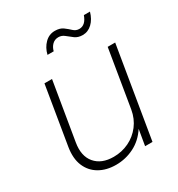

<svg xmlns="http://www.w3.org/2000/svg" viewBox="-172 -825 875 945"><g transform="rotate(-30 265.0 -353.0)"><path d="M212.9 8.3Q158.2 8.3 118.4 -14.9Q78.6 -38.1 60.5 -81.3Q42.5 -124.5 52.2 -185.1L106.9 -515.6H149.9L95.2 -187Q83 -114.7 118.2 -73.2Q153.3 -31.7 222.2 -31.7Q268.6 -31.7 308.8 -51Q349.1 -70.3 376.7 -106.2Q404.3 -142.1 412.6 -190.9L466.3 -515.6H508.8L423.3 0H381.3L396.5 -89.8Q363.8 -40 315.4 -15.9Q267.1 8.3 212.9 8.3ZM389.6 -627Q363.8 -627 346.2 -639.9Q328.6 -652.8 313.5 -665.5Q298.3 -678.2 279.3 -678.2Q258.8 -678.2 244.6 -664.6Q230.5 -650.9 225.1 -629.4H189.9Q198.7 -666 222.7 -689.9Q246.6 -713.9 279.8 -713.9Q308.6 -713.9 325.9 -700.9Q343.3 -688 357.2 -674.8Q371.1 -661.6 390.1 -661.6Q425.8 -661.6 442.9 -709.5H477.5Q466.8 -671.4 443.4 -649.2Q419.9 -627 389.6 -627Z"/></g></svg>

Font: Inter Display ExtraLight
Style: Italic
Weight: 200
Italic angle: -9.39999°
Designer: Rasmus Andersson
Foundry: rsms
Version: Version 4.000;git-a52131595